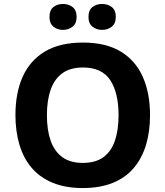

<svg xmlns="http://www.w3.org/2000/svg" viewBox="-20 -940 836 970"><path d="M738 -358Q738 -275 717.5 -207.5Q697 -140 655.5 -91Q614 -42 549.5 -16Q485 10 398 10Q311 10 246.5 -16.5Q182 -43 140.5 -91.5Q99 -140 78.5 -208Q58 -276 58 -359Q58 -470 94.5 -552Q131 -634 206.5 -679.5Q282 -725 399 -725Q515 -725 590 -679.5Q665 -634 701.5 -551.5Q738 -469 738 -358ZM217 -358Q217 -283 236 -229Q255 -175 295 -146Q335 -117 398 -117Q463 -117 502.5 -146Q542 -175 560.5 -229Q579 -283 579 -358Q579 -471 537 -535Q495 -599 399 -599Q335 -599 295 -570Q255 -541 236 -487Q217 -433 217 -358ZM230 -854Q230 -889 250 -904.5Q270 -920 297.9 -920Q325.8 -920 346.4 -904.6Q367 -889.2 367 -854.4Q367 -821 346.4 -805Q325.8 -789 297.9 -789Q270 -789 250 -805.2Q230 -821.5 230 -854ZM427 -854Q427 -889 447.1 -904.5Q467.3 -920 495.6 -920Q524 -920 544.5 -904.6Q565 -889.2 565 -854.4Q565 -821 544.4 -805Q523.9 -789 496 -789Q467.5 -789 447.3 -805.2Q427 -821.5 427 -854Z"/></svg>

Font: Noto Sans Gurmukhi
Style: Regular
Weight: 400
Designer: Jelle Bosma - Monotype Design Team
Foundry: Monotype Imaging Inc.
Version: Version 2.003